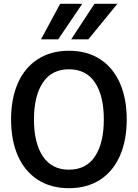

<svg xmlns="http://www.w3.org/2000/svg" viewBox="-20 -976 723 1006"><path d="M38 -350Q38 -459 73.5 -540Q109 -621 177.5 -665.5Q246 -710 341 -710Q437 -710 505 -665.5Q573 -621 608.5 -540Q644 -459 644 -350Q644 -241 608.5 -160Q573 -79 505 -34.5Q437 10 341 10Q246 10 177.5 -34.5Q109 -79 73.5 -160Q38 -241 38 -350ZM524 -350Q524 -473 478 -543Q432 -613 341 -613Q251 -613 204.5 -543Q158 -473 158 -350Q158 -227 204.5 -157Q251 -87 341 -87Q432 -87 478 -157Q524 -227 524 -350ZM295 -956H411L285 -770H195ZM475 -956H595L443 -770H353Z"/></svg>

Font: Niramit SemiBold
Style: Regular
Weight: 600
Designer: Katatrad Aksorn Co.,Ltd.
Foundry: Cadson Demak Co.,Ltd.
Version: Version 1.001; ttfautohint (v1.6)